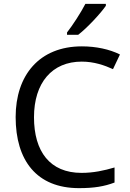

<svg xmlns="http://www.w3.org/2000/svg" viewBox="-20 -964 672 994"><path d="M528 -934V-944H422C399 -899 356 -833 327 -796V-784H385C432 -820 503 -897 528 -934ZM403 -645C467 -645 521 -626 565 -606L601 -682C547 -709 477 -724 404 -724C183 -724 61 -574 61 -358C61 -133 170 10 389 10C468 10 520 1 573 -19V-97C519 -81 464 -69 402 -69C238 -69 156 -180 156 -357C156 -536 250 -645 403 -645Z"/></svg>

Font: Noto Sans Cuneiform
Style: Regular
Weight: 400
Designer: Monotype Design Team
Foundry: Monotype Imaging Inc.
Version: Version 2.001